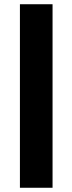

<svg xmlns="http://www.w3.org/2000/svg" viewBox="-20 -886 342 906"><path d="M74 0V-866H228V0Z"/></svg>

Font: Alexandria
Style: Bold
Weight: 700
Designer: Mohamed Gaber
Foundry: Kief Type Foundry
Version: Version 5.100